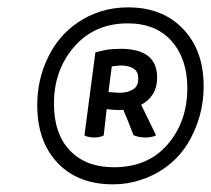

<svg xmlns="http://www.w3.org/2000/svg" viewBox="-20 -805 567 516"><path d="M527.3 -573.2Q527.3 -669.9 471.7 -727.5Q417 -785.2 324.2 -785.2Q285.2 -785.2 251 -774.4Q216.8 -763.7 188.5 -744.1Q136.7 -709 108.4 -649.4Q80.1 -590.8 80.1 -522.5Q80.1 -424.8 134.8 -367.2Q189.5 -309.6 283.2 -309.6Q323.2 -309.6 357.4 -321.3Q391.6 -332 419.9 -351.6Q471.7 -386.7 499 -446.3Q527.3 -505.9 527.3 -573.2ZM286.1 -355.5Q210.9 -355.5 168 -400.4Q125 -445.3 125 -526.4Q125 -617.2 179.7 -679.7Q234.4 -742.2 323.2 -742.2Q399.4 -742.2 441.4 -694.3Q483.4 -646.5 483.4 -568.4Q483.4 -477.5 429.7 -416Q377 -355.5 286.1 -355.5ZM338.9 -441.4Q343.8 -439.5 351.6 -437.5Q360.4 -435.5 371.1 -435.5Q381.8 -435.5 388.7 -437.5Q395.5 -438.5 399.4 -441.4Q385.7 -468.8 359.4 -523.4Q378.9 -533.2 390.6 -551.8Q402.3 -570.3 402.3 -596.7Q402.3 -635.7 377 -655.3Q351.6 -673.8 305.7 -673.8Q288.1 -673.8 270.5 -671.9Q252.9 -668.9 236.3 -664.1Q226.6 -589.8 207 -441.4Q210.9 -438.5 216.8 -437.5Q223.6 -435.5 233.4 -435.5Q243.2 -435.5 249 -437.5Q255.9 -438.5 258.8 -441.4Q261.7 -464.8 266.6 -511.7Q273.4 -510.7 286.1 -509.8Q299.8 -508.8 311.5 -509.8Q321.3 -487.3 338.9 -441.4ZM280.3 -626Q285.2 -627.9 292 -627.9Q298.8 -628.9 305.7 -628.9Q327.1 -628.9 339.8 -620.1Q351.6 -612.3 351.6 -593.8Q351.6 -572.3 336.9 -564.5Q322.3 -555.7 303.7 -555.7Q293.9 -555.7 285.2 -556.6Q276.4 -557.6 271.5 -557.6Q274.4 -581.1 280.3 -626Z"/></svg>

Font: cl
Style: Italic
Weight: 400
Designer: Mitja Miklavcic
Version: Version 7.504; 2011; Build 1022